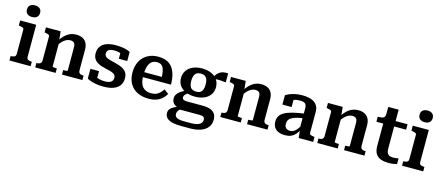

<svg xmlns="http://www.w3.org/2000/svg" viewBox="-61 -1515 5753 2496"><g transform="rotate(15 2815.5 -267.0)"><path d="M173 -622Q132 -622 108 -642Q84 -662 84 -701Q84 -739 108 -759Q132 -779 173 -779Q213 -779 237 -759Q261 -739 261 -701Q261 -662 237 -642Q213 -622 173 -622ZM252 -539V-109Q252 -80 270 -70Q288 -60 319 -60H321V0H36V-60H39Q70 -60 88 -70Q106 -80 106 -109V-433Q106 -451 91 -457.5Q76 -464 45 -470L36 -472V-539Z M383 0V-60H386Q406 -60 421 -64.5Q436 -69 444 -80.5Q452 -92 452 -112V-433Q452 -445 445.5 -451.5Q439 -458 425.5 -462Q412 -466 392 -470L383 -472V-539H581L593 -420L599 -416V-69Q599 -66 608.5 -64Q618 -62 631 -61Q644 -60 654 -60H658V0ZM1018 0H743V-60H746Q757 -60 770.5 -61Q784 -62 793 -64Q802 -66 802 -69V-382Q802 -408 795.5 -425Q789 -442 774 -450.5Q759 -459 734 -459Q707 -459 680.5 -446Q654 -433 628.5 -406.5Q603 -380 577 -340L578 -410Q603 -453 635 -484.5Q667 -516 706 -533Q745 -550 790 -550Q840 -550 875.5 -532Q911 -514 930 -478.5Q949 -443 949 -390V-112Q949 -92 957 -80.5Q965 -69 980 -64.5Q995 -60 1015 -60H1018Z M1412 -136Q1412 -158 1401 -171.5Q1390 -185 1371 -194Q1352 -203 1328.5 -209Q1305 -215 1278 -221Q1245 -228 1212.5 -238.5Q1180 -249 1153 -266.5Q1126 -284 1110 -312.5Q1094 -341 1094 -385Q1094 -439 1121.5 -476Q1149 -513 1199.5 -531.5Q1250 -550 1319 -550Q1374 -550 1414.5 -543.5Q1455 -537 1481 -528Q1507 -519 1517 -513V-390H1404V-489Q1417 -490 1425 -486.5Q1433 -483 1436.5 -476.5Q1440 -470 1440.5 -462Q1441 -454 1439 -445Q1427 -456 1409 -463.5Q1391 -471 1369 -475Q1347 -479 1319 -479Q1269 -479 1245.5 -462Q1222 -445 1222 -413Q1222 -392 1232.5 -378.5Q1243 -365 1262 -356.5Q1281 -348 1306 -341.5Q1331 -335 1359 -329Q1392 -321 1425.5 -310Q1459 -299 1486.5 -281.5Q1514 -264 1530.5 -235.5Q1547 -207 1547 -165Q1547 -109 1520 -69.5Q1493 -30 1438.5 -9Q1384 12 1303 12Q1249 12 1205.5 4.5Q1162 -3 1131 -14Q1100 -25 1081 -36V-168H1197V-37Q1180 -44 1170 -53Q1160 -62 1156.5 -71Q1153 -80 1154.5 -87.5Q1156 -95 1162 -98Q1176 -87 1197 -78.5Q1218 -70 1245 -64.5Q1272 -59 1304 -59Q1340 -59 1364 -67.5Q1388 -76 1400 -93Q1412 -110 1412 -136Z M1767 -265Q1767 -211 1777.5 -172.5Q1788 -134 1809 -110.5Q1830 -87 1859.5 -76Q1889 -65 1926 -65Q1966 -65 1994.5 -78Q2023 -91 2044 -112.5Q2065 -134 2081 -159L2142 -114Q2121 -76 2089 -47.5Q2057 -19 2012.5 -3.5Q1968 12 1911 12Q1824 12 1758.5 -20Q1693 -52 1657 -114.5Q1621 -177 1621 -266Q1621 -351 1655 -415Q1689 -479 1750.5 -514Q1812 -549 1893 -549Q1957 -549 2004 -530Q2051 -511 2082 -472Q2113 -433 2129 -375Q2145 -317 2146 -240H1732V-307H2030L2006 -281Q2005 -337 1998 -375Q1991 -413 1978 -435Q1965 -457 1944.5 -466.5Q1924 -476 1894 -476Q1865 -476 1841.5 -464.5Q1818 -453 1801.5 -428Q1785 -403 1776 -363Q1767 -323 1767 -265Z M2826 -453Q2784 -458 2753 -460Q2722 -462 2698.5 -460Q2675 -458 2656 -452L2637 -450Q2651 -484 2669 -508.5Q2687 -533 2709.5 -549Q2732 -565 2760.5 -571Q2789 -577 2826 -574ZM2484 -170Q2413 -170 2360 -193Q2307 -216 2278 -258Q2249 -300 2249 -358Q2249 -416 2278.5 -459Q2308 -502 2361 -525.5Q2414 -549 2484 -549Q2554 -549 2607.5 -525.5Q2661 -502 2690.5 -459Q2720 -416 2720 -358Q2720 -300 2690.5 -258Q2661 -216 2608 -193Q2555 -170 2484 -170ZM2484 -237Q2517 -237 2538.5 -249.5Q2560 -262 2570.5 -289Q2581 -316 2581 -357Q2581 -399 2570.5 -426.5Q2560 -454 2538.5 -467Q2517 -480 2484 -480Q2452 -480 2430.5 -467Q2409 -454 2398 -426.5Q2387 -399 2387 -357Q2387 -316 2398 -289Q2409 -262 2430.5 -249.5Q2452 -237 2484 -237ZM2413 245Q2345 245 2295 233.5Q2245 222 2218 195.5Q2191 169 2191 128Q2191 98 2206 77Q2221 56 2252.5 38.5Q2284 21 2335 5L2367 26Q2344 40 2330.5 53.5Q2317 67 2312 81.5Q2307 96 2307 112Q2307 133 2319.5 147Q2332 161 2359.5 168.5Q2387 176 2433 176H2530Q2579 176 2611 166Q2643 156 2659.5 137Q2676 118 2676 91Q2676 68 2661 55.5Q2646 43 2609 43H2340L2344 35Q2305 26 2278 11.5Q2251 -3 2238 -25.5Q2225 -48 2225 -77Q2225 -108 2241.5 -133.5Q2258 -159 2288.5 -180Q2319 -201 2362 -218L2402 -197Q2381 -184 2367 -172Q2353 -160 2346 -148.5Q2339 -137 2339 -123Q2339 -102 2355 -92.5Q2371 -83 2405 -83H2618Q2677 -83 2717.5 -68Q2758 -53 2779.5 -22Q2801 9 2801 57Q2801 120 2766 162Q2731 204 2671 224.5Q2611 245 2535 245Z M2874 0V-60H2877Q2897 -60 2912 -64.5Q2927 -69 2935 -80.5Q2943 -92 2943 -112V-433Q2943 -445 2936.5 -451.5Q2930 -458 2916.5 -462Q2903 -466 2883 -470L2874 -472V-539H3072L3084 -420L3090 -416V-69Q3090 -66 3099.5 -64Q3109 -62 3122 -61Q3135 -60 3145 -60H3149V0ZM3509 0H3234V-60H3237Q3248 -60 3261.5 -61Q3275 -62 3284 -64Q3293 -66 3293 -69V-382Q3293 -408 3286.5 -425Q3280 -442 3265 -450.5Q3250 -459 3225 -459Q3198 -459 3171.5 -446Q3145 -433 3119.5 -406.5Q3094 -380 3068 -340L3069 -410Q3094 -453 3126 -484.5Q3158 -516 3197 -533Q3236 -550 3281 -550Q3331 -550 3366.5 -532Q3402 -514 3421 -478.5Q3440 -443 3440 -390V-112Q3440 -92 3448 -80.5Q3456 -69 3471 -64.5Q3486 -60 3506 -60H3509Z M3927 -327V-265Q3877 -258 3841 -248.5Q3805 -239 3781 -227.5Q3757 -216 3744 -202.5Q3731 -189 3725.5 -172.5Q3720 -156 3720 -137Q3720 -110 3729 -93.5Q3738 -77 3755 -69Q3772 -61 3796 -61Q3821 -61 3842.5 -73Q3864 -85 3884.5 -109.5Q3905 -134 3926 -172L3931 -117Q3911 -75 3885 -46.5Q3859 -18 3825.5 -3.5Q3792 11 3749 11Q3696 11 3658 -4.5Q3620 -20 3600 -52Q3580 -84 3580 -131Q3580 -173 3599 -204Q3618 -235 3659.5 -258Q3701 -281 3767 -297.5Q3833 -314 3927 -327ZM3929 0 3917 -112 3911 -113V-394Q3911 -423 3903 -440.5Q3895 -458 3875.5 -466.5Q3856 -475 3821 -475Q3770 -475 3737 -461Q3704 -447 3690 -431Q3685 -437 3686 -445.5Q3687 -454 3693 -461.5Q3699 -469 3710 -474.5Q3721 -480 3736 -481V-365H3612V-490Q3627 -501 3656.5 -514.5Q3686 -528 3730.5 -538.5Q3775 -549 3833 -549Q3883 -549 3924 -540Q3965 -531 3994 -511Q4023 -491 4039 -460Q4055 -429 4055 -386V-101Q4055 -90 4062.5 -83.5Q4070 -77 4084 -73.5Q4098 -70 4118 -67L4124 -65V0Z M4179 0V-60H4182Q4202 -60 4217 -64.5Q4232 -69 4240 -80.5Q4248 -92 4248 -112V-433Q4248 -445 4241.5 -451.5Q4235 -458 4221.5 -462Q4208 -466 4188 -470L4179 -472V-539H4377L4389 -420L4395 -416V-69Q4395 -66 4404.5 -64Q4414 -62 4427 -61Q4440 -60 4450 -60H4454V0ZM4814 0H4539V-60H4542Q4553 -60 4566.5 -61Q4580 -62 4589 -64Q4598 -66 4598 -69V-382Q4598 -408 4591.5 -425Q4585 -442 4570 -450.5Q4555 -459 4530 -459Q4503 -459 4476.5 -446Q4450 -433 4424.5 -406.5Q4399 -380 4373 -340L4374 -410Q4399 -453 4431 -484.5Q4463 -516 4502 -533Q4541 -550 4586 -550Q4636 -550 4671.5 -532Q4707 -514 4726 -478.5Q4745 -443 4745 -390V-112Q4745 -92 4753 -80.5Q4761 -69 4776 -64.5Q4791 -60 4811 -60H4814Z M4850 -466V-534H4859Q4888 -534 4908 -538Q4928 -542 4938.5 -555Q4949 -568 4949 -594L5040 -539H5250V-466ZM5089 -169Q5089 -131 5099.5 -110Q5110 -89 5130 -80.5Q5150 -72 5179 -72Q5203 -72 5223.5 -75.5Q5244 -79 5252 -80V-4Q5241 -1 5223.5 2.5Q5206 6 5185.5 8.5Q5165 11 5141 11Q5086 11 5040.5 -3.5Q4995 -18 4968.5 -56Q4942 -94 4942 -163V-522L4949 -530V-692H5089Z M5457 -622Q5416 -622 5392 -642Q5368 -662 5368 -701Q5368 -739 5392 -759Q5416 -779 5457 -779Q5497 -779 5521 -759Q5545 -739 5545 -701Q5545 -662 5521 -642Q5497 -622 5457 -622ZM5536 -539V-109Q5536 -80 5554 -70Q5572 -60 5603 -60H5605V0H5320V-60H5323Q5354 -60 5372 -70Q5390 -80 5390 -109V-433Q5390 -451 5375 -457.5Q5360 -464 5329 -470L5320 -472V-539Z"/></g></svg>

Font: Roboto Serif 20pt SemiBold
Style: Regular
Weight: 600
Version: Version 1.008